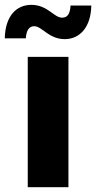

<svg xmlns="http://www.w3.org/2000/svg" viewBox="-60 -784 402 804"><path d="M56.2 0H226.6V-545.9H56.2ZM211.4 -620.1C273.4 -620.1 320.8 -669.4 322.3 -760.7H235.4C233.4 -728 224.1 -710 199.7 -710C166 -710 139.2 -763.7 71.3 -763.7C7.3 -763.7 -38.1 -715.3 -40 -623.5H48.3C49.8 -655.3 61.5 -674.3 83 -674.3C116.2 -674.3 143.6 -620.1 211.4 -620.1Z"/></svg>

Font: Inter ExtraBold
Style: Regular
Weight: 800
Designer: Rasmus Andersson
Foundry: rsms
Version: Version 4.001;git-9221beed3